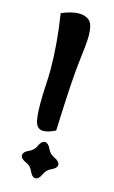

<svg xmlns="http://www.w3.org/2000/svg" viewBox="-114 -759 484 813"><g transform="rotate(15 128.5 -353.0)"><path d="M109.4 -194.3Q85.9 -194.3 76.7 -216.8Q67.4 -239.3 67.4 -306.6Q67.4 -340.8 69.8 -380.4Q72.3 -419.9 72.3 -454.1Q72.3 -563.5 51.8 -695.3Q95.7 -713.9 127.9 -713.9Q157.2 -713.9 174.3 -697.8Q191.4 -681.6 191.4 -630.9Q191.4 -597.7 181.2 -520Q170.9 -442.4 162.1 -210Q129.9 -194.3 109.4 -194.3ZM128.9 8.3Q113.3 6.8 104 -15.4Q94.7 -37.6 72.5 -46.9Q50.3 -56.2 48.8 -71.8Q50.3 -87.4 72.5 -96.9Q94.7 -106.4 104 -128.2Q113.3 -149.9 128.9 -151.4Q144.5 -149.9 154.1 -128.2Q163.6 -106.4 185.3 -96.9Q207 -87.4 208.5 -71.8Q207 -56.2 185.3 -46.9Q163.6 -37.6 154.1 -15.4Q144.5 6.8 128.9 8.3Z"/></g></svg>

Font: Kelvinch
Style: Bold
Weight: 700
Designer: Paul James Miller
Foundry: High-Logic / Made with FontCreator
Version: Version 3.501;March 28, 2021;FontCreator 13.0.0.2683 64-bit